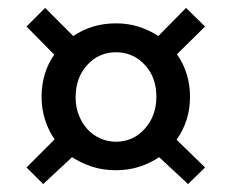

<svg xmlns="http://www.w3.org/2000/svg" viewBox="-20 -582 585 485"><path d="M165 -491Q187 -506 214 -514.5Q241 -523 273 -523Q304 -523 330.5 -514.5Q357 -506 380 -491L450 -562L498 -515L427 -445Q460 -398 460 -337Q460 -277 426 -229L498 -159L455 -117L382 -185Q360 -170 332.5 -161Q305 -152 273 -152Q240 -152 212.5 -161Q185 -170 162 -185L89 -117L47 -159L118 -230Q102 -253 93.5 -280.5Q85 -308 85 -337Q85 -398 117 -444L47 -515L94 -562ZM171 -336Q171 -312 179 -291.5Q187 -271 200.5 -256Q214 -241 233 -232.5Q252 -224 273 -224Q316 -224 345.5 -256.5Q375 -289 375 -338Q375 -387 345.5 -418.5Q316 -450 273 -450Q230 -450 200.5 -418Q171 -386 171 -336Z"/></svg>

Font: IngvarSans
Style: Regular
Weight: 600
Version: Version 3.000